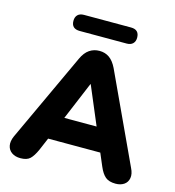

<svg xmlns="http://www.w3.org/2000/svg" viewBox="-128 -1001 1019 1118"><g transform="rotate(15 381.5 -442.0)"><path d="M97 9Q66 9 45 -5.5Q24 -20 19 -45.5Q14 -71 28 -103L277 -639Q295 -678 321.5 -696Q348 -714 382 -714Q416 -714 441.5 -696Q467 -678 486 -639L735 -103Q751 -71 746.5 -45Q742 -19 721.5 -5Q701 9 671 9Q631 9 609.5 -9Q588 -27 571 -67L517 -194L587 -143H175L246 -194L192 -67Q174 -27 155 -9Q136 9 97 9ZM380 -513 264 -236 236 -284H527L499 -236L382 -513ZM240 -796Q189 -796 189 -844Q189 -867 202 -880Q215 -893 240 -893H523Q573 -893 573 -844Q573 -822 560 -809Q547 -796 523 -796Z"/></g></svg>

Font: Nunito ExtraLight Black
Style: Regular
Weight: 900
Version: Version 3.602